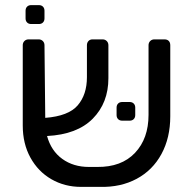

<svg xmlns="http://www.w3.org/2000/svg" viewBox="-20 -725 750 751"><path d="M646 -548V-270Q646 -186 611.5 -122.5Q577 -59 514.5 -25.5Q452 8 371 6H297Q233 6 181 -24Q129 -54 99 -108.5Q69 -163 69 -234V-548Q69 -558 75.5 -564.5Q82 -571 92 -571H131Q141 -571 147.5 -564.5Q154 -558 154 -548L157 -264Q248 -271 284 -313Q320 -355 320 -423V-548Q320 -558 326 -564.5Q332 -571 342 -571H381Q391 -571 397.5 -564.5Q404 -558 404 -548V-419Q404 -323 343 -261Q282 -199 164 -193Q180 -135 223.5 -103.5Q267 -72 328 -72H360Q455 -71 508 -127Q561 -183 561 -276V-548Q561 -558 567.5 -564.5Q574 -571 584 -571H623Q634 -571 640 -565Q646 -559 646 -548ZM436 -275V-304Q436 -314 442 -320Q448 -326 458 -326H487Q497 -326 503 -320Q509 -314 509 -304V-275Q509 -265 503 -259Q497 -253 487 -253H458Q448 -253 442 -259Q436 -265 436 -275ZM80 -653V-683Q80 -693 86 -699Q92 -705 102 -705H132Q142 -705 148 -699Q154 -693 154 -683V-653Q154 -643 148 -637Q142 -631 132 -631H102Q92 -631 86 -637Q80 -643 80 -653Z"/></svg>

Font: Rubik
Style: Regular
Weight: 400
Designer: Hubert & Fischer
Foundry: Hubert & Fischer
Version: Version 1.100